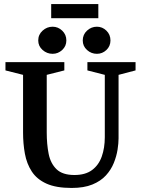

<svg xmlns="http://www.w3.org/2000/svg" viewBox="-20 -920 698 949"><path d="M334 9Q257 9 209.5 -12.5Q162 -34 137 -72.5Q112 -111 103 -160.5Q94 -210 94 -265V-550L7 -572V-613H298V-572L211 -550V-265Q211 -207 220.5 -159.5Q230 -112 259.5 -83.5Q289 -55 348 -55Q402 -55 435 -79.5Q468 -104 483 -146.5Q498 -189 498 -242V-550L412 -572V-613H650V-572L566 -550V-236Q566 -212 561 -180Q556 -148 542.5 -114.5Q529 -81 503.5 -53Q478 -25 436.5 -8Q395 9 334 9ZM459 -654Q431 -654 410 -673Q389 -692 389 -720Q389 -749 410 -768.5Q431 -788 459 -788Q486 -788 506 -768.5Q526 -749 526 -720Q526 -692 506 -673Q486 -654 459 -654ZM240 -654Q212 -654 190.5 -673Q169 -692 169 -720Q169 -749 190.5 -768.5Q212 -788 240 -788Q267 -788 287.5 -768.5Q308 -749 308 -720Q308 -692 287.5 -673Q267 -654 240 -654ZM233 -830V-900H466V-830Z"/></svg>

Font: Manuale SemiBold
Style: Regular
Weight: 600
Version: Version 1.002